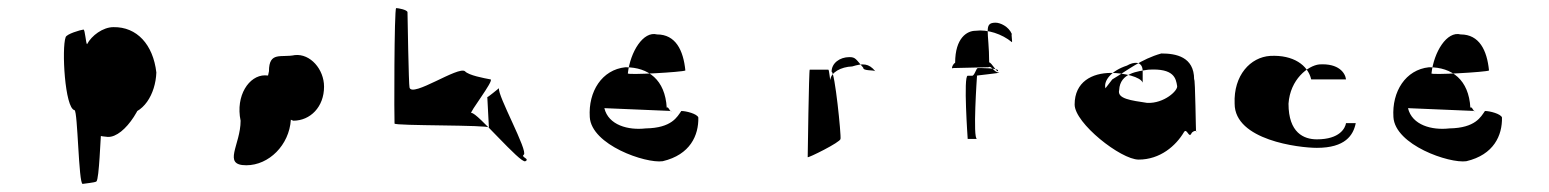

<svg xmlns="http://www.w3.org/2000/svg" viewBox="-20 -436 3823 474"><path d="M142 -344C132 -317 140 -169 164 -164C172 -162 174 18 184 18C188 17 214 15 218 12C225 6 228 -99 230 -112C244 -110 271 -156 285 -153C334 -152 364 -204 366 -257C358 -326 318 -370 260 -369C234 -369 206 -348 195 -327C192 -327 190 -364 186 -363C178 -362 144 -352 142 -344ZM175 -224C171 -162 174 -102 246 -98C288 -96 343 -182 343 -246C336 -292 310 -338 260 -336C227 -336 195 -300 195 -285C186 -285 178 -232 175 -224Z M574 -138C574 -78 528 -28 588 -28C644 -28 694 -78 698 -140C698 -201 686 -250 634 -250C595 -250 561 -200 574 -138ZM644 -260C630 -208 661 -153 704 -138C746 -138 780 -172 780 -222C780 -265 746 -304 708 -300C674 -293 644 -310 644 -260Z M954 -131C953 -136 953 -415 958 -416C963 -416 985 -412 986 -406C986 -402 989 -225 991 -220C997 -194 1112 -274 1128 -260C1137 -250 1175 -243 1191 -240C1201 -238 1135 -154 1144 -157C1157 -160 1265 -31 1277 -38C1289 -44 1265 -48 1273 -54C1285 -62 1207 -202 1212 -218C1213 -220 1181 -192 1183 -197L1187 -121C1189 -128 954 -125 954 -131Z M1436 -147C1440 -78 1574 -32 1616 -38C1684 -54 1705 -102 1704 -146C1701 -155 1674 -162 1662 -162C1652 -148 1639 -120 1574 -119C1531 -114 1482 -127 1472 -169L1638 -162C1634 -158 1630 -175 1626 -170C1622 -239 1581 -270 1524 -270C1466 -264 1432 -210 1436 -147ZM1530 -255C1536 -308 1568 -360 1602 -351C1648 -351 1667 -312 1672 -262C1666 -258 1525 -250 1530 -255Z M1974 -48C1974 -45 2055 -85 2055 -93C2057 -102 2041 -259 2033 -259C2033 -280 2053 -295 2077 -295C2092 -295 2093 -290 2111 -269C2111 -260 2137 -264 2141 -260C2125 -280 2110 -280 2084 -272C2056 -271 2031 -257 2030 -239C2029 -238 2027 -264 2025 -264H1979C1977 -264 1974 -51 1974 -48Z M2333 -268C2327 -264 2332 -278 2338 -281C2338 -343 2368 -360 2388 -360C2418 -364 2454 -352 2478 -332C2480 -331 2476 -352 2478 -352C2470 -371 2449 -380 2438 -380C2407 -380 2422 -358 2422 -282C2428 -282 2443 -253 2444 -262C2444 -268 2400 -268 2394 -268C2390 -268 2386 -249 2380 -249H2369C2358 -249 2369 -93 2369 -93C2358 -93 2392 -93 2392 -93C2381 -93 2392 -249 2392 -249C2381 -249 2456 -256 2446 -257C2434 -257 2428 -275 2420 -270Z M2633 -178C2633 -132 2747 -42 2791 -42C2844 -42 2883 -76 2903 -110C2910 -121 2915 -94 2921 -106C2923 -112 2936 -116 2933 -110C2932 -105 2931 -244 2928 -240C2928 -296 2883 -304 2847 -304C2797 -290 2763 -262 2726 -240L2709 -218C2704 -238 2725 -262 2762 -274C2779 -284 2801 -286 2801 -260V-232C2796 -246 2755 -256 2723 -256C2676 -256 2633 -234 2633 -178ZM2743 -214C2745 -256 2789 -260 2815 -264C2879 -268 2883 -242 2886 -224C2889 -213 2854 -180 2812 -182C2773 -188 2737 -192 2743 -214Z M3028 -180C3028 -90 3187 -71 3231 -71C3301 -71 3321 -102 3327 -132C3329 -132 3303 -132 3303 -132C3301 -120 3288 -92 3231 -92C3199 -92 3161 -108 3161 -180C3165 -240 3209 -274 3237 -277C3285 -280 3301 -256 3303 -240H3217C3209 -275 3173 -301 3116 -298C3067 -295 3025 -250 3028 -180Z M3420 -147C3424 -78 3558 -32 3600 -38C3668 -54 3689 -102 3688 -146C3685 -155 3658 -162 3646 -162C3636 -148 3623 -120 3558 -119C3515 -114 3466 -127 3456 -169L3622 -162C3618 -158 3614 -175 3610 -170C3606 -239 3565 -270 3508 -270C3450 -264 3416 -210 3420 -147ZM3514 -255C3520 -308 3552 -360 3586 -351C3632 -351 3651 -312 3656 -262C3650 -258 3509 -250 3514 -255Z"/></svg>

Font: pokerface
Style: Regular
Weight: 400
Version: Version 1